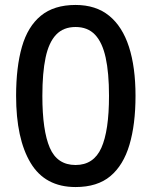

<svg xmlns="http://www.w3.org/2000/svg" viewBox="-20 -745 612 775"><path d="M527 -358Q527 -243 502.5 -160.5Q478 -78 425.5 -34Q373 10 285 10Q162 10 103.5 -87.5Q45 -185 45 -358Q45 -474 68.5 -556Q92 -638 145 -681.5Q198 -725 285 -725Q367 -725 420.5 -681.5Q474 -638 500.5 -556Q527 -474 527 -358ZM151 -358Q151 -218 181 -148.5Q211 -79 285 -79Q358 -79 389 -148Q420 -217 420 -358Q420 -451 406.5 -512.5Q393 -574 363.5 -605Q334 -636 285 -636Q236 -636 206.5 -605Q177 -574 164 -512.5Q151 -451 151 -358Z"/></svg>

Font: Noto Sans Cham Medium
Style: Regular
Weight: 500
Version: Version 2.002